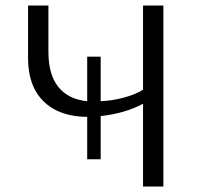

<svg xmlns="http://www.w3.org/2000/svg" viewBox="-20 -678 723 698"><path d="M297 -253Q195 -254 138.5 -309.5Q82 -365 82 -466V-658H156V-489Q156 -407 192 -362Q228 -317 297 -310V-472H346V-310Q389 -312 431.5 -323.5Q474 -335 500 -352V-658H574V0H500V-301Q436 -266 346 -256V-99H297Z"/></svg>

Font: QiushuiShotai Bright
Style: Regular
Weight: 400
Designer: Christian Thalmann (Catharsis Fonts)
Version: Version 1.250;